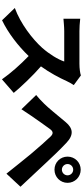

<svg xmlns="http://www.w3.org/2000/svg" viewBox="540 -1336 850 1970"><g transform="rotate(90 965.0 -351.0)"><path d="M853 -683 754 -756C731 -748 684 -741 634 -741C586 -741 360 -741 300 -741C271 -741 207 -744 172 -749V-577C200 -579 255 -585 300 -585C348 -585 566 -585 611 -585C590 -521 536 -433 471 -359C382 -260 224 -137 62 -78L188 53C319 -10 450 -111 555 -220C645 -133 730 -37 794 54L933 -67C878 -135 758 -262 661 -346C726 -436 779 -536 812 -610C823 -635 844 -670 853 -683Z M1663 -619C1663 -651 1689 -677 1721 -677C1753 -677 1779 -651 1779 -619C1779 -587 1753 -561 1721 -561C1689 -561 1663 -587 1663 -619ZM1587 -619C1587 -544 1646 -485 1721 -485C1796 -485 1856 -544 1856 -619C1856 -694 1796 -754 1721 -754C1646 -754 1587 -694 1587 -619ZM955 -297 1101 -146C1120 -175 1145 -213 1169 -248C1207 -302 1270 -394 1305 -440C1330 -473 1352 -474 1381 -445C1414 -411 1500 -315 1559 -244C1615 -177 1697 -73 1762 8L1896 -136C1819 -218 1715 -329 1648 -401C1587 -467 1516 -541 1445 -608C1362 -686 1296 -675 1233 -600C1161 -514 1088 -423 1044 -379C1011 -346 987 -323 955 -297Z"/></g></svg>

Font: Noto Sans CJK TC Black
Style: Regular
Weight: 900
Designer: Ryoko NISHIZUKA 西塚涼子 (kana, bopomofo & ideographs); Paul D. Hunt (Latin, Greek & Cyrillic); Sandoll Communications 산돌커뮤니
Foundry: Adobe
Version: Version 2.004;hotconv 1.0.118;makeotfexe 2.5.65603